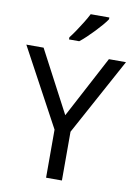

<svg xmlns="http://www.w3.org/2000/svg" viewBox="-101 -1009 768 1074"><g transform="rotate(10 283.0 -472.0)"><path d="M283 -363 469 -714H566L328 -277V0H238V-273L0 -714H98ZM431 -934Q422 -920 405 -900Q388 -880 367.5 -858.5Q347 -837 326.5 -817.5Q306 -798 288 -784H230V-796Q245 -815 262.5 -841Q280 -867 297 -894.5Q314 -922 325 -944H431Z"/></g></svg>

Font: Noto Sans Lao Looped
Style: Regular
Weight: 400
Designer: Mark Frömberg, Ben Mitchell
Foundry: The Fontpad Ltd
Version: Version 1.001